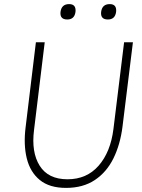

<svg xmlns="http://www.w3.org/2000/svg" viewBox="-20 -906 691 936"><path d="M275 -848Q280 -886 317 -886Q352 -886 348 -848Q343 -811 308 -811Q271 -811 275 -848ZM473 -848Q478 -886 515 -886Q550 -886 546 -848Q541 -811 506 -811Q469 -811 473 -848ZM105 -287 155 -700H198L146 -273Q132 -164 173.5 -98Q215 -32 309 -32Q403 -32 461 -98.5Q519 -165 533 -277L585 -700H628L577 -287Q566 -201 533 -134Q500 -67 442.5 -28.5Q385 10 302 10Q221 10 174 -28.5Q127 -67 110.5 -134Q94 -201 105 -287Z"/></svg>

Font: Haskoy ExtraLight
Style: Italic
Weight: 200
Designer: Ertekin Erdin
Foundry: Ertekin Erdin
Version: Version 2.000; ttfautohint (v1.8.4.7-5d5b)